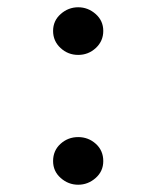

<svg xmlns="http://www.w3.org/2000/svg" viewBox="-20 -518 430 528"><path d="M264 -75Q264 -47 243 -28.5Q222 -10 195 -10Q168 -10 147 -28.5Q126 -47 126 -75Q126 -104 146.5 -122.5Q167 -141 195 -141Q223 -141 243.5 -122.5Q264 -104 264 -75ZM264 -433Q264 -405 243.5 -386Q223 -367 195 -367Q167 -367 146.5 -386Q126 -405 126 -433Q126 -461 147 -479.5Q168 -498 195 -498Q222 -498 243 -479.5Q264 -461 264 -433Z"/></svg>

Font: Kaisei HarunoUmi
Style: Regular
Weight: 400
Designer: Font-Kai, 金井和夫
Foundry: KAZUO KANAI
Version: Version 5.003